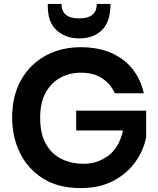

<svg xmlns="http://www.w3.org/2000/svg" viewBox="-20 -954 808 980"><path d="M42 0ZM42 0ZM392 6Q276 6 198.5 -43.5Q121 -93 81.5 -174.5Q42 -256 42 -353Q42 -467 88.5 -547.5Q135 -628 214 -670.5Q293 -713 391 -713Q485 -713 552 -682Q619 -651 659 -598.5Q699 -546 714 -478H566Q546 -524 502.5 -553.5Q459 -583 392 -583Q336 -583 288.5 -557.5Q241 -532 213 -481Q185 -430 185 -353Q185 -272 214 -220Q243 -168 293.5 -143Q344 -118 407 -118Q477 -118 532.5 -159Q588 -200 608 -288H369V-389H726V-253Q712 -184 669.5 -125.5Q627 -67 557.5 -30.5Q488 6 392 6ZM384 -758Q316 -758 270 -798.5Q224 -839 224 -922V-934H294Q294 -860 384 -860Q474 -860 474 -934H544Q544 -843 500.5 -800.5Q457 -758 384 -758Z"/></svg>

Font: Ulagadi Sans SemiBold
Style: Regular
Weight: 600
Designer: Ninad Kale (Devanagari), Jonny Pinhorn (Latin)
Foundry: Indian Type Foundry
Version: Version 3.01;March 29, 2020;FontCreator 12.0.0.2522 64-bit; 